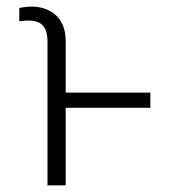

<svg xmlns="http://www.w3.org/2000/svg" viewBox="-20 -558 518 578"><path d="M123 0V-430.7Q123 -465.8 109.1 -481Q95.2 -496.1 65.4 -496.1Q55.7 -496.1 38.1 -494.1V-534.2Q59.6 -538.1 74.2 -538.1Q121.1 -538.1 149.4 -511Q177.7 -483.9 177.7 -434.6V-279.3H432.6V-233.4H177.7V0Z"/></svg>

Font: Pretendard JP ExtraLight
Style: Regular
Weight: 200
Designer: Base glyphs from Inter by Rasmus Andersson; Hangeul glyphs from Noto Sans CJK(Source Han Sans) by Jang Soo-young and Kan
Foundry: Kil Hyung-jin
Version: Version 1.309